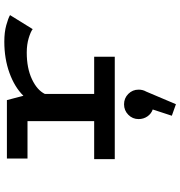

<svg xmlns="http://www.w3.org/2000/svg" viewBox="7 -559 836 890"><g transform="rotate(-90 425.0 -114.0)"><path d="M434.5 -95.5H607V0H132.5V-95.5H308.5V-404.5H135V-500H406L426 -423.5Q466.5 -464.5 532.2 -488.2Q598 -512 677 -512Q720.5 -512 753 -503Q785.5 -494 800 -485.5L735 -380.5Q724 -389.5 693.8 -398.8Q663.5 -408 626.5 -408Q554.5 -408 503.5 -384.2Q452.5 -360.5 434.5 -324ZM454.5 110.5Q454.5 130 445.5 145.5L387 283.5L333.5 264.5L362.5 176Q342.5 169 330.2 151Q318 133 318 110.5Q318 82.5 338 62.8Q358 43 386.5 43Q415 43 434.8 62.8Q454.5 82.5 454.5 110.5Z"/></g></svg>

Font: League Mono Wide Medium
Style: Regular
Weight: 500
Width: 8
Designer: Tyler Finck
Foundry: The League of Moveable Type / Tyler Finck
Version: Version 2.210